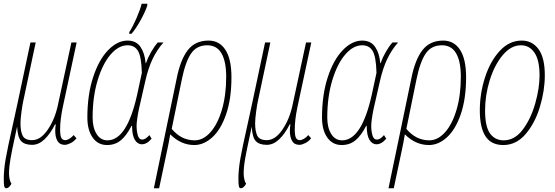

<svg xmlns="http://www.w3.org/2000/svg" viewBox="-23 -762 2953 1022"><path d="M-3 190Q-3 141 7.5 82Q18 23 44 -92L73 -225L139 -536H167L101 -225Q97 -209 91.5 -168.5Q86 -128 86 -106Q86 -62 98 -39Q110 -16 148 -16Q193 -16 231 -71.5Q269 -127 285 -202L357 -536H385L311 -191Q297 -124 297 -73Q297 -40 303.5 -28Q310 -16 324 -16Q334 -16 346.5 -23.5Q359 -31 369 -43L384 -26Q371 -9 352.5 0Q334 9 322 9Q295 9 283 -11.5Q271 -32 271 -65Q271 -84 274 -100H270Q245 -50 214 -20.5Q183 9 148 9Q109 9 90 -10.5Q71 -30 68 -88Q60 -48 55 -27Q41 37 33 82Q25 127 25 161Q25 177 28.5 192.5Q32 208 38 216Q25 240 10 240Q2 240 -0.5 229.5Q-3 219 -3 190Z M442 -136Q442 -257 472.5 -350.5Q503 -444 552.5 -495Q602 -546 656 -546Q702 -546 725 -512Q748 -478 752 -426H754Q764 -455 781.5 -485.5Q799 -516 817 -536H847Q812 -496 789 -447.5Q766 -399 751 -333L717 -184Q712 -161 708 -134.5Q704 -108 704 -92Q704 -65 710.5 -42Q717 -19 734 -19Q752 -19 772 -43L784 -24Q759 6 732 6Q709 6 694.5 -18Q680 -42 680 -92H677Q651 -41 620.5 -15.5Q590 10 547 10Q498 10 470 -30Q442 -70 442 -136ZM707 -258 732 -374Q730 -459 712 -490Q694 -521 656 -521Q608 -521 565.5 -471.5Q523 -422 496.5 -334Q470 -246 470 -136Q470 -83 491 -49Q512 -15 549 -15Q653 -15 707 -258ZM665 -591Q683 -618 703 -664Q723 -710 731 -742H761V-732Q750 -699 725.5 -654.5Q701 -610 677 -582H665Z M917 -342Q937 -444 976.5 -495Q1016 -546 1087 -546Q1145 -546 1177 -496.5Q1209 -447 1209 -351Q1209 -237 1181 -155Q1153 -73 1107.5 -31.5Q1062 10 1011 10Q940 10 883 -47Q875 1 867 37L824 240H796ZM1181 -353Q1181 -435 1156 -478Q1131 -521 1080 -521Q1024 -521 994 -477Q964 -433 945 -340L891 -76Q942 -15 1013 -15Q1059 -15 1097.5 -58.5Q1136 -102 1158.5 -179Q1181 -256 1181 -353Z M1246 190Q1246 141 1256.5 82Q1267 23 1293 -92L1322 -225L1388 -536H1416L1350 -225Q1346 -209 1340.5 -168.5Q1335 -128 1335 -106Q1335 -62 1347 -39Q1359 -16 1397 -16Q1442 -16 1480 -71.5Q1518 -127 1534 -202L1606 -536H1634L1560 -191Q1546 -124 1546 -73Q1546 -40 1552.5 -28Q1559 -16 1573 -16Q1583 -16 1595.5 -23.5Q1608 -31 1618 -43L1633 -26Q1620 -9 1601.5 0Q1583 9 1571 9Q1544 9 1532 -11.5Q1520 -32 1520 -65Q1520 -84 1523 -100H1519Q1494 -50 1463 -20.5Q1432 9 1397 9Q1358 9 1339 -10.5Q1320 -30 1317 -88Q1309 -48 1304 -27Q1290 37 1282 82Q1274 127 1274 161Q1274 177 1277.5 192.5Q1281 208 1287 216Q1274 240 1259 240Q1251 240 1248.5 229.5Q1246 219 1246 190Z M1691 -136Q1691 -257 1721.5 -350.5Q1752 -444 1801.5 -495Q1851 -546 1905 -546Q1951 -546 1974 -512Q1997 -478 2001 -426H2003Q2013 -455 2030.5 -485.5Q2048 -516 2066 -536H2096Q2061 -496 2038 -447.5Q2015 -399 2000 -333L1966 -184Q1961 -161 1957 -134.5Q1953 -108 1953 -92Q1953 -65 1959.5 -42Q1966 -19 1983 -19Q2001 -19 2021 -43L2033 -24Q2008 6 1981 6Q1958 6 1943.5 -18Q1929 -42 1929 -92H1926Q1900 -41 1869.5 -15.5Q1839 10 1796 10Q1747 10 1719 -30Q1691 -70 1691 -136ZM1956 -258 1981 -374Q1979 -459 1961 -490Q1943 -521 1905 -521Q1857 -521 1814.5 -471.5Q1772 -422 1745.5 -334Q1719 -246 1719 -136Q1719 -83 1740 -49Q1761 -15 1798 -15Q1902 -15 1956 -258Z M2166 -342Q2186 -444 2225.5 -495Q2265 -546 2336 -546Q2394 -546 2426 -496.5Q2458 -447 2458 -351Q2458 -237 2430 -155Q2402 -73 2356.5 -31.5Q2311 10 2260 10Q2189 10 2132 -47Q2124 1 2116 37L2073 240H2045ZM2430 -353Q2430 -435 2405 -478Q2380 -521 2329 -521Q2273 -521 2243 -477Q2213 -433 2194 -340L2140 -76Q2191 -15 2262 -15Q2308 -15 2346.5 -58.5Q2385 -102 2407.5 -179Q2430 -256 2430 -353Z M2531 -174Q2531 -265 2559 -351Q2587 -437 2637.5 -491.5Q2688 -546 2754 -546Q2810 -546 2843.5 -500.5Q2877 -455 2877 -361Q2877 -280 2851 -193.5Q2825 -107 2775 -48.5Q2725 10 2656 10Q2591 10 2561 -37Q2531 -84 2531 -174ZM2849 -360Q2849 -442 2822 -481.5Q2795 -521 2750 -521Q2697 -521 2653 -468.5Q2609 -416 2584 -335.5Q2559 -255 2559 -174Q2559 -88 2585.5 -51.5Q2612 -15 2658 -15Q2717 -15 2760 -72.5Q2803 -130 2826 -211.5Q2849 -293 2849 -360Z"/></svg>

Font: Noto Serif CondThin
Style: Italic
Weight: 250
Width: 3
Italic angle: -12°
Designer: Monotype Design Team
Foundry: Monotype Imaging Inc.
Version: Version 1.001